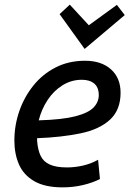

<svg xmlns="http://www.w3.org/2000/svg" viewBox="-20 -795 558 828"><path d="M250 13Q174 13 128 -13.5Q82 -40 62 -85.5Q42 -131 42 -189Q42 -254 63 -315Q84 -376 123.5 -425.5Q163 -475 219.5 -504Q276 -533 347 -533Q417 -533 458.5 -496Q500 -459 500 -395Q500 -321 454.5 -279Q409 -237 327.5 -220Q246 -203 140 -199Q140 -196 140 -193Q140 -190 140 -188Q143 -149 155 -123.5Q167 -98 194.5 -85.5Q222 -73 269 -73Q303 -73 338 -81Q373 -89 403 -106L411 -23Q380 -7 338 3Q296 13 250 13ZM147 -276Q249 -279 305 -293.5Q361 -308 383.5 -331.5Q406 -355 406 -385Q406 -418 386.5 -434.5Q367 -451 333 -451Q288 -451 250 -427.5Q212 -404 185.5 -364Q159 -324 147 -276ZM345 -584 237 -734 281 -775 363 -686 484 -774 518 -730Z"/></svg>

Font: Ubuntu Sans Medium
Style: Italic
Weight: 500
Italic angle: -13.5°
Designer: Dalton Maag Ltd
Foundry: Dalton Maag Ltd
Version: Version 1.006